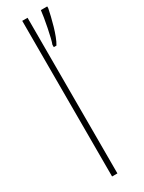

<svg xmlns="http://www.w3.org/2000/svg" viewBox="-204 -786 607 812"><g transform="rotate(-30 99.5 -380.0)"><path d="M103 0V-760H77V0ZM199 -751V-760H168C165 -728 146 -629 137 -609V-597H150C172 -632 191 -711 199 -751Z"/></g></svg>

Font: Noto Sans Lao Condensed Thin
Style: Regular
Weight: 100
Width: 3
Designer: Monotype Design Team
Foundry: Monotype Imaging Inc.
Version: Version 2.003